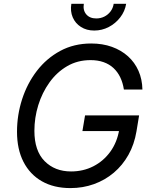

<svg xmlns="http://www.w3.org/2000/svg" viewBox="-20 -962 786 992"><path d="M343.8 9.8Q258.3 9.8 196.5 -25.4Q134.8 -60.5 101.3 -125.7Q67.9 -190.9 67.9 -281.2Q67.9 -367.7 94.2 -449.2Q120.6 -530.8 170.4 -595.7Q220.2 -660.6 291.3 -699Q362.3 -737.3 451.2 -737.3Q509.8 -737.3 558.1 -720Q606.4 -702.6 641.4 -671.1Q676.3 -639.6 695.6 -595.9Q714.8 -552.2 715.8 -499.5H620.1Q614.7 -534.7 601.3 -562.5Q587.9 -590.3 566.4 -610.4Q544.9 -630.4 515.1 -640.9Q485.4 -651.4 447.8 -651.4Q380.4 -651.4 326.9 -620.1Q273.4 -588.9 235.6 -536.1Q197.8 -483.4 177.7 -418.5Q157.7 -353.5 157.7 -286.1Q157.7 -183.1 210.4 -129.6Q263.2 -76.2 347.2 -76.2Q410.2 -76.2 462.6 -103Q515.1 -129.9 550.3 -178.7Q585.4 -227.5 596.2 -293L622.1 -284.7H405.8L419.4 -365.7H698.7L685.1 -283.2Q673.8 -215.8 643.6 -161.9Q613.3 -107.9 567.9 -69.6Q522.5 -31.2 465.3 -10.7Q408.2 9.8 343.8 9.8ZM466.8 -804.2Q427.2 -804.2 398.2 -822.8Q369.1 -841.3 355.7 -872.6Q342.3 -903.8 348.6 -942.4H413.1Q407.7 -908.7 425.8 -887.7Q443.8 -866.7 477.5 -866.7Q500 -866.7 519 -876.2Q538.1 -885.7 551 -902.8Q564 -919.9 567.4 -942.4H631.8Q625.5 -903.8 601.3 -872.3Q577.1 -840.8 542 -822.5Q506.8 -804.2 466.8 -804.2Z"/></svg>

Font: Adwaita Sans
Style: Italic
Weight: 400
Italic angle: -9.39999°
Designer: Rasmus Andersson
Foundry: rsms
Version: Version 4.001;git-9221beed3